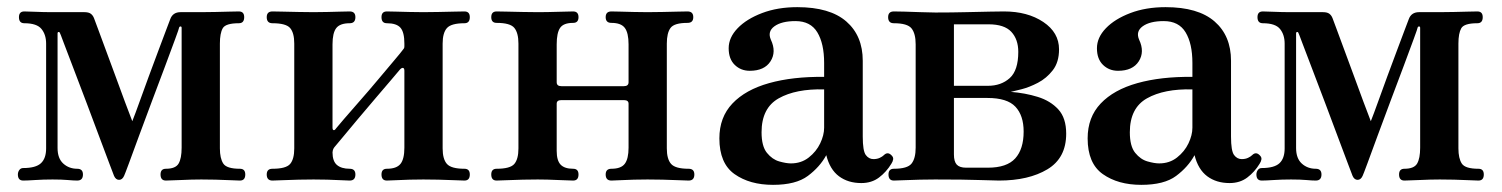

<svg xmlns="http://www.w3.org/2000/svg" viewBox="-20 -505 4200 537"><path d="M45 0Q30 0 30 -17Q30 -24 34 -29.5Q38 -35 45 -35Q80 -35 94.5 -48.5Q109 -62 109 -90V-383Q109 -408 96 -424Q83 -440 48 -440Q33 -440 33 -457Q33 -473 48 -473Q59 -473 80 -472Q101 -471 127 -471H216Q228 -471 234 -466.5Q240 -462 243 -454Q245 -449 254 -424.5Q263 -400 276 -365Q289 -330 303 -292Q317 -254 329.5 -220Q342 -186 350 -166Q358 -186 370 -219.5Q382 -253 396 -291Q410 -329 423 -363.5Q436 -398 445 -422Q454 -446 456 -451Q463 -471 485 -471H543Q561 -471 582.5 -471.5Q604 -472 622.5 -472.5Q641 -473 648 -473Q663 -473 663 -457Q663 -440 648 -440Q611 -440 603 -426Q595 -412 595 -383V-90Q595 -62 604.5 -47.5Q614 -33 651 -33Q666 -33 666 -17Q666 0 651 0Q644 0 624.5 -1Q605 -2 583 -2.5Q561 -3 543 -3Q517 -3 486 -1.5Q455 0 444 0Q429 0 429 -17Q429 -33 444 -33Q471 -33 479.5 -47.5Q488 -62 488 -92V-427Q488 -431 485 -431Q482 -431 481 -428Q481 -426 470 -396Q459 -366 442 -320.5Q425 -275 405.5 -223.5Q386 -172 369 -125.5Q352 -79 340.5 -48Q329 -17 327 -13Q322 -2 313 -2Q304 -2 299 -13Q298 -15 287 -44.5Q276 -74 259 -119Q242 -164 223 -215Q204 -266 186.5 -311Q169 -356 158.5 -384.5Q148 -413 147 -414Q146 -416 143.5 -415.5Q141 -415 141 -412V-91Q141 -62 157 -47.5Q173 -33 196 -33Q212 -33 212 -17Q212 0 196 0Q186 0 169.5 -1.5Q153 -3 127 -3Q101 -3 78.5 -1.5Q56 0 45 0Z M742 0Q726 0 726 -17Q726 -33 742 -33Q780 -33 791.5 -46.5Q803 -60 803 -90V-383Q803 -413 791.5 -426.5Q780 -440 742 -440Q726 -440 726 -457Q726 -473 742 -473Q749 -473 770 -472.5Q791 -472 815.5 -471.5Q840 -471 857 -471Q875 -471 895.5 -471.5Q916 -472 933.5 -472.5Q951 -473 958 -473Q974 -473 974 -457Q974 -440 958 -440Q931 -440 920.5 -426.5Q910 -413 910 -381V-148Q910 -142 913 -141Q916 -140 920 -146Q924 -151 942 -172Q960 -193 986 -222.5Q1012 -252 1037.5 -282.5Q1063 -313 1082.5 -336Q1102 -359 1107 -366Q1109 -368 1110 -370Q1111 -372 1111 -376V-383Q1111 -415 1100 -427.5Q1089 -440 1062 -440Q1047 -440 1047 -457Q1047 -473 1062 -473Q1070 -473 1087.5 -472.5Q1105 -472 1126 -471.5Q1147 -471 1164 -471Q1182 -471 1206 -471.5Q1230 -472 1251 -472.5Q1272 -473 1279 -473Q1294 -473 1294 -457Q1294 -440 1279 -440Q1242 -440 1230 -426.5Q1218 -413 1218 -383V-90Q1218 -60 1230 -46.5Q1242 -33 1279 -33Q1294 -33 1294 -17Q1294 0 1279 0Q1272 0 1251 -1Q1230 -2 1206 -2.5Q1182 -3 1164 -3Q1147 -3 1126 -2.5Q1105 -2 1087.5 -1Q1070 0 1062 0Q1047 0 1047 -17Q1047 -33 1062 -33Q1089 -33 1100 -46.5Q1111 -60 1111 -92V-307Q1111 -314 1107.5 -315Q1104 -316 1099 -311Q1093 -304 1074.5 -282Q1056 -260 1030.5 -230.5Q1005 -201 980.5 -171.5Q956 -142 938 -120.5Q920 -99 915 -93Q912 -89 911 -85Q910 -81 910 -79Q910 -54 922.5 -43.5Q935 -33 958 -33Q974 -33 974 -17Q974 0 958 0Q951 0 933.5 -1Q916 -2 895.5 -2.5Q875 -3 857 -3Q840 -3 815.5 -2.5Q791 -2 770 -1Q749 0 742 0Z M1369 0Q1354 0 1354 -17Q1354 -33 1369 -33Q1407 -33 1418.5 -46.5Q1430 -60 1430 -90V-383Q1430 -413 1418.5 -427Q1407 -441 1369 -441Q1354 -441 1354 -457Q1354 -473 1369 -473Q1377 -473 1397.5 -472.5Q1418 -472 1442.5 -471.5Q1467 -471 1484 -471Q1510 -471 1541 -472Q1572 -473 1583 -473Q1598 -473 1598 -457Q1598 -441 1583 -441Q1556 -441 1546.5 -427Q1537 -413 1537 -381V-275Q1537 -264 1550 -264H1725Q1738 -264 1738 -275V-381Q1738 -413 1727.5 -427Q1717 -441 1690 -441Q1674 -441 1674 -457Q1674 -473 1690 -473Q1697 -473 1714.5 -472.5Q1732 -472 1753 -471.5Q1774 -471 1791 -471Q1809 -471 1832.5 -471.5Q1856 -472 1876 -472.5Q1896 -473 1903 -473Q1919 -473 1919 -457Q1919 -441 1903 -441Q1866 -441 1855.5 -427Q1845 -413 1845 -383V-90Q1845 -60 1857 -46.5Q1869 -33 1906 -33Q1922 -33 1922 -17Q1922 0 1906 0Q1899 0 1878 -1Q1857 -2 1833 -2.5Q1809 -3 1791 -3Q1774 -3 1753 -2.5Q1732 -2 1714.5 -1Q1697 0 1690 0Q1674 0 1674 -17Q1674 -33 1690 -33Q1717 -33 1727.5 -47Q1738 -61 1738 -92V-215Q1738 -225 1725 -225H1550Q1537 -225 1537 -215V-83Q1537 -56 1548 -44.5Q1559 -33 1583 -33Q1598 -33 1598 -17Q1598 0 1583 0Q1572 0 1541 -1.5Q1510 -3 1484 -3Q1467 -3 1442.5 -2.5Q1418 -2 1397.5 -1Q1377 0 1369 0Z M2142 12Q2077 12 2034.5 -18Q1992 -48 1992 -118Q1992 -177 2028.5 -215.5Q2065 -254 2131 -272.5Q2197 -291 2285 -290V-329Q2285 -383 2266 -414.5Q2247 -446 2205 -446Q2166 -446 2146 -431.5Q2126 -417 2136 -394Q2152 -360 2135 -333.5Q2118 -307 2077 -307Q2052 -307 2035 -323.5Q2018 -340 2018 -370Q2018 -400 2043 -426Q2068 -452 2111.5 -468.5Q2155 -485 2210 -485Q2301 -485 2347 -445Q2393 -405 2393 -335V-123Q2393 -83 2401.5 -71.5Q2410 -60 2423 -60Q2433 -60 2440.5 -63.5Q2448 -67 2452 -71Q2463 -82 2474 -70Q2479 -65 2478 -59Q2477 -53 2473 -47Q2459 -24 2438.5 -8.5Q2418 7 2389 7Q2352 7 2326.5 -12Q2301 -31 2291 -71Q2273 -38 2239.5 -13Q2206 12 2142 12ZM2192 -48Q2221 -48 2242 -64.5Q2263 -81 2274 -104Q2285 -127 2285 -148V-255Q2206 -257 2158 -230Q2110 -203 2110 -135Q2110 -96 2125 -77.5Q2140 -59 2159.5 -53.5Q2179 -48 2192 -48Z M2480 0Q2465 0 2465 -17Q2465 -33 2480 -33Q2518 -33 2529.5 -47.5Q2541 -62 2541 -92V-381Q2541 -411 2529.5 -425.5Q2518 -440 2480 -440Q2464 -440 2464 -457Q2464 -473 2480 -473Q2488 -473 2509 -472.5Q2530 -472 2554.5 -471Q2579 -470 2596 -470Q2642 -470 2682 -471Q2722 -472 2750.5 -472.5Q2779 -473 2788 -473Q2854 -473 2898 -443.5Q2942 -414 2942 -367Q2942 -331 2924.5 -308.5Q2907 -286 2883 -273.5Q2859 -261 2837.5 -255.5Q2816 -250 2807 -248Q2847 -245 2882.5 -234Q2918 -223 2940 -199Q2962 -175 2962 -131Q2962 -63 2909.5 -31.5Q2857 0 2774 0Q2759 0 2718.5 -1.5Q2678 -3 2595 -3Q2578 -3 2553.5 -2.5Q2529 -2 2508.5 -1Q2488 0 2480 0ZM2682 -36H2743Q2796 -36 2819.5 -62Q2843 -88 2843 -137Q2843 -182 2820 -206.5Q2797 -231 2742 -231H2648V-73Q2648 -53 2656 -44.5Q2664 -36 2682 -36ZM2648 -265H2743Q2780 -265 2804 -286.5Q2828 -308 2828 -360Q2828 -395 2808.5 -416Q2789 -437 2745 -437H2648Z M3172 12Q3107 12 3064.5 -18Q3022 -48 3022 -118Q3022 -177 3058.5 -215.5Q3095 -254 3161 -272.5Q3227 -291 3315 -290V-329Q3315 -383 3296 -414.5Q3277 -446 3235 -446Q3196 -446 3176 -431.5Q3156 -417 3166 -394Q3182 -360 3165 -333.5Q3148 -307 3107 -307Q3082 -307 3065 -323.5Q3048 -340 3048 -370Q3048 -400 3073 -426Q3098 -452 3141.5 -468.5Q3185 -485 3240 -485Q3331 -485 3377 -445Q3423 -405 3423 -335V-123Q3423 -83 3431.5 -71.5Q3440 -60 3453 -60Q3463 -60 3470.5 -63.5Q3478 -67 3482 -71Q3493 -82 3504 -70Q3509 -65 3508 -59Q3507 -53 3503 -47Q3489 -24 3468.5 -8.5Q3448 7 3419 7Q3382 7 3356.5 -12Q3331 -31 3321 -71Q3303 -38 3269.5 -13Q3236 12 3172 12ZM3222 -48Q3251 -48 3272 -64.5Q3293 -81 3304 -104Q3315 -127 3315 -148V-255Q3236 -257 3188 -230Q3140 -203 3140 -135Q3140 -96 3155 -77.5Q3170 -59 3189.5 -53.5Q3209 -48 3222 -48Z M3509 0Q3494 0 3494 -17Q3494 -24 3498 -29.5Q3502 -35 3509 -35Q3544 -35 3558.5 -48.5Q3573 -62 3573 -90V-383Q3573 -408 3560 -424Q3547 -440 3512 -440Q3497 -440 3497 -457Q3497 -473 3512 -473Q3523 -473 3544 -472Q3565 -471 3591 -471H3680Q3692 -471 3698 -466.5Q3704 -462 3707 -454Q3709 -449 3718 -424.5Q3727 -400 3740 -365Q3753 -330 3767 -292Q3781 -254 3793.5 -220Q3806 -186 3814 -166Q3822 -186 3834 -219.5Q3846 -253 3860 -291Q3874 -329 3887 -363.5Q3900 -398 3909 -422Q3918 -446 3920 -451Q3927 -471 3949 -471H4007Q4025 -471 4046.5 -471.5Q4068 -472 4086.5 -472.5Q4105 -473 4112 -473Q4127 -473 4127 -457Q4127 -440 4112 -440Q4075 -440 4067 -426Q4059 -412 4059 -383V-90Q4059 -62 4068.5 -47.5Q4078 -33 4115 -33Q4130 -33 4130 -17Q4130 0 4115 0Q4108 0 4088.5 -1Q4069 -2 4047 -2.5Q4025 -3 4007 -3Q3981 -3 3950 -1.5Q3919 0 3908 0Q3893 0 3893 -17Q3893 -33 3908 -33Q3935 -33 3943.5 -47.5Q3952 -62 3952 -92V-427Q3952 -431 3949 -431Q3946 -431 3945 -428Q3945 -426 3934 -396Q3923 -366 3906 -320.5Q3889 -275 3869.5 -223.5Q3850 -172 3833 -125.5Q3816 -79 3804.5 -48Q3793 -17 3791 -13Q3786 -2 3777 -2Q3768 -2 3763 -13Q3762 -15 3751 -44.5Q3740 -74 3723 -119Q3706 -164 3687 -215Q3668 -266 3650.5 -311Q3633 -356 3622.5 -384.5Q3612 -413 3611 -414Q3610 -416 3607.5 -415.5Q3605 -415 3605 -412V-91Q3605 -62 3621 -47.5Q3637 -33 3660 -33Q3676 -33 3676 -17Q3676 0 3660 0Q3650 0 3633.5 -1.5Q3617 -3 3591 -3Q3565 -3 3542.5 -1.5Q3520 0 3509 0Z"/></svg>

Font: Zen Antique
Style: Regular
Weight: 400
Designer: Yoshimichi Ohira
Foundry: Positype
Version: Version 1.001